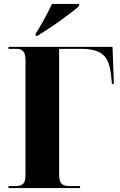

<svg xmlns="http://www.w3.org/2000/svg" viewBox="-20 -951 605 971"><path d="M23 0V-10H57Q84 -10 96.5 -21Q109 -32 109 -64V-647Q109 -680 97 -692Q85 -704 66 -704H23V-714H549L556 -527H546L543 -557Q539 -612 523.5 -644Q508 -676 476 -690Q444 -704 391 -704H279V-67Q279 -35 291 -22.5Q303 -10 329 -10H385V0ZM160 -780Q180 -811 203.5 -854Q227 -897 243 -931H380V-921Q367 -908 341.5 -888.5Q316 -869 285.5 -847Q255 -825 224 -805Q193 -785 170 -770H160Z"/></svg>

Font: Noto Serif Display SemiCondensed ExtraBold
Style: Regular
Weight: 800
Width: 4
Designer: Monotype Design Team
Foundry: Monotype Imaging Inc.
Version: Version 2.009